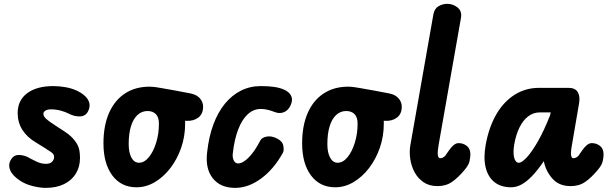

<svg xmlns="http://www.w3.org/2000/svg" viewBox="-20 -948 3112 978"><path d="M213 9Q184 9 148.2 0.2Q112.5 -8.5 85.5 -25.5Q44 -52 32 -81Q20 -110 36 -135Q50.5 -160.5 80.2 -158.5Q110 -156.5 133.5 -141Q142.5 -136 166.2 -124.8Q190 -113.5 214 -113.5Q236 -113.5 245.8 -124.5Q255.5 -135.5 255.5 -146.5Q255.5 -155 253 -160.2Q250.5 -165.5 242 -172Q228 -182 207 -195.2Q186 -208.5 162.5 -222.5Q117 -249.5 93.5 -287.2Q70 -325 70 -372Q70 -437 118.5 -473.2Q167 -509.5 251.5 -509.5Q280.5 -509.5 313 -504Q345.5 -498.5 373 -485.5Q413 -466.5 428.8 -439Q444.5 -411.5 427.5 -379Q414.5 -355.5 386.2 -355Q358 -354.5 330.5 -369Q313.5 -378 289.2 -384.5Q265 -391 239.5 -391Q221.5 -391 211.2 -384.5Q201 -378 201 -368Q201 -355.5 215.2 -342.5Q229.5 -329.5 261.5 -309Q283 -295 306.5 -279.8Q330 -264.5 342 -252.5Q361.5 -234 374.5 -210.8Q387.5 -187.5 387.5 -143.5Q387.5 -98 366.2 -63.5Q345 -29 305.8 -10Q266.5 9 213 9Z M675.5 6Q597 6 552 -54.5Q507 -115 507 -218Q507 -308 535.5 -372.8Q564 -437.5 616.8 -472Q669.5 -506.5 741.5 -506.5Q755 -506.5 773.5 -504Q792 -501.5 809.2 -498.2Q826.5 -495 834.5 -493.5Q837.5 -493 845 -491.8Q852.5 -490.5 876.2 -486.2Q900 -482 951 -472Q982.5 -465.5 998.5 -446.8Q1014.5 -428 1014.5 -404.5Q1014.5 -367.5 990 -349Q965.5 -330.5 928.5 -332.5L922.5 -333Q923 -329.5 923 -325.5Q923 -321.5 923 -317.5Q923 -253.5 902.8 -195.2Q882.5 -137 847.8 -91.8Q813 -46.5 768.5 -20.2Q724 6 675.5 6ZM635.5 -214Q635.5 -170 649.8 -144.5Q664 -119 688 -119Q715 -119 738 -147Q761 -175 775.2 -220.5Q789.5 -266 789.5 -318.5Q789.5 -351 773.8 -366.8Q758 -382.5 731.5 -382.5Q702.5 -382.5 680.8 -362.8Q659 -343 647.2 -305.2Q635.5 -267.5 635.5 -214Z M1178 9Q1102.5 9 1063.8 -40Q1025 -89 1035 -172Q1043.5 -250.5 1066.5 -313Q1089.5 -375.5 1125.2 -419.2Q1161 -463 1207.2 -486.2Q1253.5 -509.5 1308 -509.5Q1346 -509.5 1375 -505.5Q1404 -501.5 1427 -491.5Q1436.5 -488 1448.5 -478.2Q1460.5 -468.5 1465.8 -451.8Q1471 -435 1459.5 -410Q1448 -385.5 1426 -376.5Q1404 -367.5 1379 -377.5Q1359 -385.5 1341.5 -389.2Q1324 -393 1308 -393Q1271.5 -393 1242.2 -366.2Q1213 -339.5 1193.5 -289.2Q1174 -239 1166 -168.5Q1163 -145.5 1170.8 -130.5Q1178.5 -115.5 1192.5 -115.5Q1217 -115.5 1247.2 -146.2Q1277.5 -177 1305.5 -231.5Q1313.5 -247.5 1338.2 -252.2Q1363 -257 1391 -242.5Q1419 -229 1423.2 -205.2Q1427.5 -181.5 1421 -170Q1375.5 -87 1310.5 -39Q1245.5 9 1178 9Z M1687.5 6Q1609 6 1564 -54.5Q1519 -115 1519 -218Q1519 -308 1547.5 -372.8Q1576 -437.5 1628.8 -472Q1681.5 -506.5 1753.5 -506.5Q1767 -506.5 1785.5 -504Q1804 -501.5 1821.2 -498.2Q1838.5 -495 1846.5 -493.5Q1849.5 -493 1857 -491.8Q1864.5 -490.5 1888.2 -486.2Q1912 -482 1963 -472Q1994.5 -465.5 2010.5 -446.8Q2026.5 -428 2026.5 -404.5Q2026.5 -367.5 2002 -349Q1977.5 -330.5 1940.5 -332.5L1934.5 -333Q1935 -329.5 1935 -325.5Q1935 -321.5 1935 -317.5Q1935 -253.5 1914.8 -195.2Q1894.5 -137 1859.8 -91.8Q1825 -46.5 1780.5 -20.2Q1736 6 1687.5 6ZM1647.5 -214Q1647.5 -170 1661.8 -144.5Q1676 -119 1700 -119Q1727 -119 1750 -147Q1773 -175 1787.2 -220.5Q1801.5 -266 1801.5 -318.5Q1801.5 -351 1785.8 -366.8Q1770 -382.5 1743.5 -382.5Q1714.5 -382.5 1692.8 -362.8Q1671 -343 1659.2 -305.2Q1647.5 -267.5 1647.5 -214Z M2208.5 0Q2166.5 0 2137.5 -19.8Q2108.5 -39.5 2091.8 -70.8Q2075 -102 2069.8 -138Q2064.5 -174 2070 -207L2187.5 -874.5Q2193 -904.5 2214 -916.5Q2235 -928.5 2258 -928.5Q2287.5 -928.5 2310.8 -909.8Q2334 -891 2328 -856.5L2214 -209Q2211 -191.5 2210 -178.8Q2209 -166 2210.2 -158Q2211.5 -150 2214.5 -146Q2217.5 -142 2222 -142Q2230 -142 2237 -146Q2244 -150 2247.5 -154L2268.5 -184Q2278.5 -198.5 2290.8 -208.8Q2303 -219 2316 -219Q2339.5 -219 2357.8 -204.8Q2376 -190.5 2376 -161.5Q2376 -148 2371.8 -127.5Q2367.5 -107 2346 -82Q2313.5 -43 2282.5 -21.5Q2251.5 0 2208.5 0Z M2599 -210.5Q2592.5 -169.5 2599.2 -144.2Q2606 -119 2623 -119Q2638 -119 2663.5 -146.5Q2689 -174 2720 -228Q2751 -282 2782 -361L2785 -375.5H2730Q2696.5 -375.5 2670 -355Q2643.5 -334.5 2625.5 -297.5Q2607.5 -260.5 2599 -210.5ZM2454 -210.5Q2470 -299.5 2507.5 -364.5Q2545 -429.5 2600.8 -465Q2656.5 -500.5 2726 -500.5H2875.5Q2910 -500.5 2923 -478.8Q2936 -457 2929.5 -421L2890.5 -193Q2888.5 -179.5 2888.2 -170Q2888 -160.5 2889.5 -154.2Q2891 -148 2893.8 -145Q2896.5 -142 2900.5 -142Q2908.5 -142 2915.5 -146Q2922.5 -150 2926 -154L2947 -184Q2957 -198.5 2969.2 -208.8Q2981.5 -219 2994.5 -219Q3018 -219 3036.2 -204.8Q3054.5 -190.5 3054.5 -161.5Q3054.5 -148 3050.2 -127.5Q3046 -107 3024.5 -82Q2992 -43 2961 -21.5Q2930 0 2887 0Q2828.5 0 2795 -37Q2761.5 -74 2751 -122.5L2750 -127Q2718.5 -80.5 2690.2 -51.2Q2662 -22 2636 -8Q2610 6 2584 6Q2532 6 2498.8 -20.2Q2465.5 -46.5 2453.8 -95.2Q2442 -144 2454 -210.5Z"/></svg>

Font: Edu VIC WA NT Hand Pre
Style: Regular
Weight: 400
Designer: Tina and Corey Anderson, Eben Sorkin, Mirko Velimirovic
Foundry: Google for Education
Version: Version 1.000